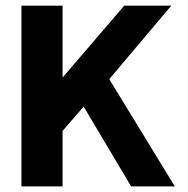

<svg xmlns="http://www.w3.org/2000/svg" viewBox="-20 -664 671 684"><path d="M202.9 0V-197.8L278.1 -284.1L447.1 0H602.7L369.3 -382L590.3 -643.9H422.7L202.9 -387.8V-643.9H56.3V0Z"/></svg>

Font: Arad-VF Thin Dots1
Style: Regular
Weight: 100
Designer: Mohammad Darvishi
Version: Version 1.000;August 30, 2024;FontCreator 15.0.0.2992 64-bit